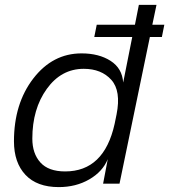

<svg xmlns="http://www.w3.org/2000/svg" viewBox="-20 -750 691 784"><path d="M651 -649 641 -599H592L468 0H401L420 -100Q399 -49 344.5 -17.5Q290 14 220 14Q131 14 84 -36Q37 -86 37 -173Q37 -327 116 -429.5Q195 -532 313 -532Q384 -532 431.5 -501.5Q479 -471 483 -413L520 -599H365L375 -649H531L547 -730H619L602 -649ZM112 -184Q112 -123 145 -86.5Q178 -50 246 -50Q405 -50 448 -244L456 -283Q475 -379 434.5 -424Q394 -469 322 -469Q230 -469 171 -387Q112 -305 112 -184Z"/></svg>

Font: Nacelle Light
Style: Italic
Weight: 300
Italic angle: -12°
Designer: Sora Sagano
Foundry: Sora Sagano
Version: Version 1.000;FEAKit 1.0